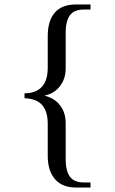

<svg xmlns="http://www.w3.org/2000/svg" viewBox="-20 -714 520 868"><path d="M323.2 133.8Q261.7 133.8 228.8 96.2Q195.8 58.6 195.8 -9.8V-153.8Q195.8 -210.9 170.2 -239.5Q144.5 -268.1 90.8 -270V-292Q195.8 -293.9 195.8 -407.2V-550.8Q195.8 -619.6 227.5 -656.7Q259.3 -693.8 323.2 -693.8H389.2V-670.9H358.9Q314.5 -670.9 295.7 -644.3Q276.9 -617.7 276.9 -565.9V-404.8Q276.9 -358.4 251.5 -325Q226.1 -291.5 183.1 -282.2V-280.8Q226.6 -270.5 251.7 -237.5Q276.9 -204.6 276.9 -157.2V5.9Q276.9 57.6 295.7 84.2Q314.5 110.8 358.9 110.8H389.2V133.8Z"/></svg>

Font: Tinos
Style: Regular
Weight: 400
Designer: Steve Matteson
Foundry: Monotype Imaging Inc.
Version: Version 1.23